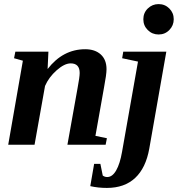

<svg xmlns="http://www.w3.org/2000/svg" viewBox="-20 -714 877 947"><path d="M373 -354Q373 -401.4 328.6 -401.4Q297.9 -401.4 259.3 -367.2Q220.7 -333 202.1 -290L150.4 0H20.5L92.8 -414.6L49.3 -426.8L55.7 -459H218.8L214.8 -373.5Q290.5 -471.2 400.4 -471.2Q448.7 -471.2 477.1 -445.3Q505.4 -419.4 505.4 -372.6Q505.4 -347.2 493.2 -283.2L450.7 -43.9L507.3 -32.2L501 0H312.5L362.3 -277.8Q373 -334.5 373 -354ZM507.3 212.9Q463.9 212.9 425.3 204.1L444.3 94.2H475.1L486.8 151.9Q496.6 159.2 508.8 159.2Q534.2 159.2 553 126.5Q571.8 93.8 582 34.7L660.6 -410.2L582.5 -426.8L587.9 -459H800.3L716.3 19Q699.2 114.7 646.5 163.8Q593.8 212.9 507.3 212.9ZM687 -619.1Q687 -650.9 709.2 -672.4Q731.4 -693.8 762.2 -693.8Q793.5 -693.8 815.2 -672.1Q836.9 -650.4 836.9 -619.1Q836.9 -588.4 815.4 -566.2Q793.9 -543.9 762.2 -543.9Q731 -543.9 709 -565.7Q687 -587.4 687 -619.1Z"/></svg>

Font: Liberation Serif
Style: Bold Italic
Weight: 700
Italic angle: -16.333°
Designer: Steve Matteson
Foundry: Ascender Corporation
Version: Version 2.1.5